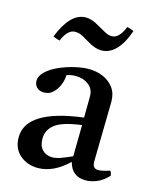

<svg xmlns="http://www.w3.org/2000/svg" viewBox="-112 -802 716 889"><g transform="rotate(15 246.5 -357.0)"><path d="M383 10Q317 10 300 -56Q229 12 155 12Q104 12 68.5 -18.5Q33 -49 33 -103Q33 -235 302 -269Q302 -293 302.5 -318Q303 -343 303 -371Q303 -406 277.5 -425.5Q252 -445 216 -445Q190 -445 172 -437Q172 -414 162 -390Q152 -366 134.5 -349.5Q117 -333 92 -333Q70 -333 57.5 -345.5Q45 -358 45 -376Q45 -400 67.5 -421.5Q90 -443 125 -458.5Q160 -474 198 -483Q236 -492 266 -492Q303 -492 334.5 -478.5Q366 -465 385.5 -438.5Q405 -412 405 -373Q405 -349 404 -310.5Q403 -272 402.5 -228.5Q402 -185 401 -146Q400 -107 400 -83Q400 -51 428 -51Q446 -51 483 -63Q487 -58 488.5 -52Q490 -46 491 -41Q466 -14 438.5 -2Q411 10 383 10ZM300 -83 302 -233Q210 -221 175.5 -194Q141 -167 141 -125Q141 -90 159.5 -71.5Q178 -53 206 -53Q224 -53 246.5 -61Q269 -69 300 -83ZM387 -726Q396 -724 404 -721Q412 -718 419 -715Q399 -655 368 -622.5Q337 -590 297 -590Q284 -590 268 -595Q252 -600 232 -612Q214 -623 196.5 -632.5Q179 -642 160 -642Q124 -642 100 -584Q86 -587 68 -595Q90 -653 121 -686Q152 -719 192 -719Q205 -719 220.5 -714Q236 -709 256 -697Q274 -687 292.5 -676.5Q311 -666 328 -666Q363 -666 387 -726Z"/></g></svg>

Font: Tiro Tamil
Style: Regular
Weight: 400
Designer: Tamil: Fernando Mello & Fiona Ross. Latin: John Hudson.
Foundry: Tiro Typeworks Ltd.
Version: Version 1.52